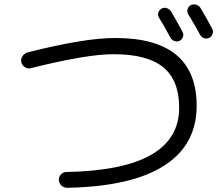

<svg xmlns="http://www.w3.org/2000/svg" viewBox="-20 -851 1040 890"><path d="M772.5 -798.8Q807.6 -738.3 826.2 -703.1Q832 -692.4 828.1 -680.2Q824.2 -668 813 -662.1Q801.8 -656.2 789.1 -660.6Q776.4 -665 770.5 -675.8Q734.4 -742.2 716.8 -769.5Q710 -780.3 713.9 -792.5Q717.8 -804.7 729 -811Q740.2 -817.4 752.4 -813.5Q764.6 -809.6 772.5 -798.8ZM864.3 -827.1Q876 -833 889.2 -829.1Q902.3 -825.2 909.2 -814.5Q935.5 -771.5 963.9 -716.8Q969.7 -706.1 965.3 -693.8Q960.9 -681.6 950.2 -675.8Q938.5 -669.9 926.3 -673.8Q914.1 -677.7 907.2 -690.4Q887.7 -726.6 852.5 -785.2Q845.7 -795.9 849.6 -808.6Q853.5 -821.3 864.3 -827.1ZM124 -535.2Q109.4 -531.2 96.2 -539.1Q83 -546.9 79.1 -562Q75.2 -577.1 84 -590.3Q92.8 -603.5 108.4 -608.4Q376 -675.8 515.6 -674.8Q891.6 -674.8 891.6 -360.4Q891.6 -179.7 740.7 -83Q589.8 13.7 292 19.5Q276.4 19.5 265.1 9.3Q253.9 -1 252.9 -16.6Q252 -31.2 262.7 -42.5Q273.4 -53.7 288.1 -53.7Q811.5 -63.5 810.5 -352.5Q810.5 -478.5 736.8 -539.1Q663.1 -599.6 508.8 -599.6Q383.8 -600.6 124 -535.2Z"/></svg>

Font: Rounded Mgen+ 1m regular
Style: Regular
Weight: 400
Designer: [Source Han Sans]
Ryoko NISHIZUKA  (kana & ideographs); Paul D. Hunt (Latin, Greek & Cyrillic); Wenlong ZHANG  (bopomofo
Version: Version 1.059.20150602